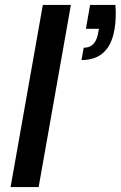

<svg xmlns="http://www.w3.org/2000/svg" viewBox="-20 -760 490 780"><path d="M449 -740Q451 -712 450 -687.5Q449 -663 445 -640Q424 -516 311 -516L320 -566Q367 -566 378 -622L382 -643H329L346 -740ZM154 -740H268L137 0H23Z"/></svg>

Font: SVN-Poppins Medium
Style: Italic
Weight: 500
Italic angle: -10°
Designer: Ninad Kale (Devanagari), Jonny Pinhorn (Latin)
Foundry: Indian Type Foundry
Version: Version 3.002 2017; ttfautohint (v1.8.3)